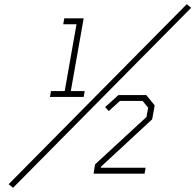

<svg xmlns="http://www.w3.org/2000/svg" viewBox="-20 -824 927 911"><path d="M42 67 21 50 866 -804 887 -787ZM217 -364 222 -392H287L343 -709H280L285 -737H377L316 -392H382L377 -364ZM424 0 431 -44 675 -269 683 -313 657 -345H549L496 -297L479 -316L542 -373H674L714 -324L702 -258L459 -33L458 -28H671L666 0Z"/></svg>

Font: Tomorrow ExtraLight
Style: Italic
Weight: 275
Italic angle: -10°
Designer: Tony de Marco, Monica Rizzolli
Foundry: Just in Type
Version: Version 2.002